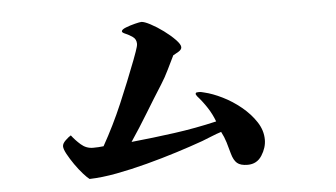

<svg xmlns="http://www.w3.org/2000/svg" viewBox="-41 -707 1082 618"><g transform="rotate(-5 500.0 -398.5)"><path d="M798 -231Q798 -205 782 -180Q766 -155 736 -155Q713 -155 702 -164.5Q691 -174 685 -196Q680 -215 674.5 -233Q669 -251 660 -268Q644 -263 628.5 -256.5Q613 -250 597 -244Q558 -230 510.5 -215Q463 -200 412 -186.5Q361 -173 313 -164Q265 -155 225 -154Q218 -159 205 -173.5Q192 -188 179.5 -206Q167 -224 158 -240.5Q149 -257 149 -266Q149 -275 159.5 -285Q170 -295 177 -299Q189 -283 206 -268Q223 -253 245 -253Q253 -253 262 -253.5Q271 -254 279 -255Q315 -319 344 -387Q373 -455 399 -523Q402 -531 408.5 -549Q415 -567 415 -574Q415 -589 403.5 -597Q392 -605 381 -609.5Q370 -614 370 -618Q370 -624 384 -629.5Q398 -635 414 -639Q430 -643 435 -643Q444 -643 464 -632.5Q484 -622 505 -606.5Q526 -591 541 -575.5Q556 -560 556 -551Q556 -543 545 -536.5Q534 -530 528 -527Q517 -505 506 -482Q495 -459 481 -437Q453 -393 426 -348.5Q399 -304 370 -261Q440 -268 509.5 -277.5Q579 -287 647 -303Q638 -327 624 -348.5Q610 -370 593 -389Q592 -391 590.5 -393Q589 -395 589 -396Q589 -401 593 -401.5Q597 -402 600 -402Q605 -402 609 -401Q613 -400 617 -399Q643 -393 674.5 -377.5Q706 -362 734 -339Q762 -316 780 -288.5Q798 -261 798 -231Z"/></g></svg>

Font: Kaisei HarunoUmi
Style: Bold
Weight: 700
Designer: Font-Kai, 金井和夫
Foundry: KAZUO KANAI
Version: Version 5.003